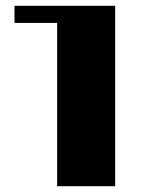

<svg xmlns="http://www.w3.org/2000/svg" viewBox="-20 -642 509 662"><path d="M377 -622V0H177V-563H30V-622Z"/></svg>

Font: Sarpanch ExtraBold
Style: Regular
Weight: 800
Designer: Manushi Parikh (Devanagari and Latin), Jyotish Sonowal (Devanagari)
Foundry: Indian Type Foundry
Version: Version 2.004;PS 1.0;hotconv 1.0.78;makeotf.lib2.5.61930; tt